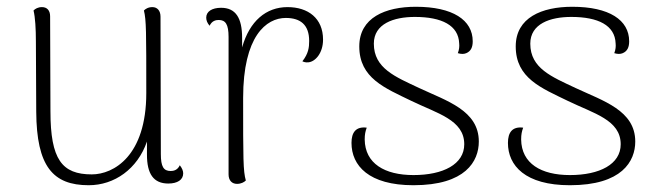

<svg xmlns="http://www.w3.org/2000/svg" viewBox="-20 -535 1939 567"><path d="M511 -47C504 -32 492 -30 484 -30C463 -30 455 -43 455 -80L454 -486C454 -504 444 -514 430 -514C417 -514 409 -508 405 -504C412 -476 412 -441 412 -260C412 -75 316 -20 251 -20C163 -20 129 -64 129 -206L128 -487C128 -504 119 -514 104 -514C92 -514 84 -509 79 -504C84 -484 86 -450 86 -412L87 -205C88 -44 136 12 242 12C318 12 386 -36 414 -117V-78C414 -22 433 7 477 7C504 7 521 -4 521 -23C521 -30 518 -38 511 -47Z M829 -514C766 -514 717 -473 695 -395V-423C695 -482 676 -512 633 -512C606 -512 589 -501 589 -483C589 -475 592 -467 599 -459C606 -474 618 -476 626 -476C646 -476 655 -463 655 -426V-20C655 -2 665 8 680 8C692 8 701 3 706 -2C698 -30 698 -65 698 -246C698 -428 766 -482 824 -482C867 -482 893 -462 893 -414C893 -395 891 -377 873 -354C877 -352 883 -350 891 -351C911 -353 934 -378 934 -418C934 -481 890 -514 829 -514Z M1201 12C1355 12 1394 -59 1394 -117C1394 -209 1299 -237 1218 -275C1148 -308 1084 -333 1084 -406C1084 -465 1143 -485 1205 -485C1285 -485 1334 -460 1336 -407C1337 -398 1336 -388 1332 -378C1342 -375 1350 -375 1357 -378C1371 -384 1376 -396 1376 -413C1376 -476 1317 -515 1208 -515C1118 -515 1041 -483 1041 -398C1041 -304 1117 -275 1195 -237C1271 -200 1351 -181 1351 -109C1351 -50 1289 -18 1201 -18C1116 -18 1058 -52 1057 -123C1057 -138 1059 -147 1063 -158C1031 -162 1018 -144 1018 -113C1018 -46 1069 12 1201 12Z M1663 12C1817 12 1856 -59 1856 -117C1856 -209 1761 -237 1680 -275C1610 -308 1546 -333 1546 -406C1546 -465 1605 -485 1667 -485C1747 -485 1796 -460 1798 -407C1799 -398 1798 -388 1794 -378C1804 -375 1812 -375 1819 -378C1833 -384 1838 -396 1838 -413C1838 -476 1779 -515 1670 -515C1580 -515 1503 -483 1503 -398C1503 -304 1579 -275 1657 -237C1733 -200 1813 -181 1813 -109C1813 -50 1751 -18 1663 -18C1578 -18 1520 -52 1519 -123C1519 -138 1521 -147 1525 -158C1493 -162 1480 -144 1480 -113C1480 -46 1531 12 1663 12Z"/></svg>

Font: Arima Koshi ExtraLight
Style: Regular
Weight: 275
Designer: Joana Correia and Natanael Gama
Foundry: NDISCOVER
Version: Version 1.019;PS 001.019;hotconv 1.0.88;makeotf.lib2.5.64775